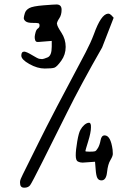

<svg xmlns="http://www.w3.org/2000/svg" viewBox="-20 -785 608 875"><path d="M364.3 -215.8Q376 -225.6 385.7 -225.6Q395.5 -225.6 394.5 -204.1Q394.5 -181.6 381.8 -140.6Q369.1 -99.6 369.1 -96.7Q368.2 -93.8 387.7 -93.8Q407.2 -93.8 413.1 -95.7Q418.9 -97.7 426.8 -111.3Q434.6 -125 438.5 -146.5Q442.4 -168 457 -168Q484.4 -168 493.2 -102.5Q494.1 -94.7 494.1 -85Q495.1 -75.2 483.4 -55.7Q471.7 -37.1 467.8 0Q463.9 37.1 442.4 37.1Q429.7 37.1 423.8 26.4Q418 15.6 416 -12.7L413.1 -47.9L356.4 -43.9Q344.7 -43.9 335 -48.8Q325.2 -53.7 325.2 -77.1Q325.2 -100.6 332 -140.6Q338.9 -180.7 346.7 -193.4Q353.5 -206.1 364.3 -215.8ZM215.8 -572.3V-598.6L156.2 -593.8H149.4Q142.6 -594.7 140.1 -602.5Q137.7 -610.4 138.2 -617.7Q138.7 -625 142.1 -637.7Q145.5 -650.4 152.8 -655.3Q160.2 -660.2 160.2 -668.9Q160.2 -677.7 154.8 -679.2Q149.4 -680.7 127.4 -680.7Q105.5 -680.7 96.7 -688Q87.9 -695.3 88.4 -703.1Q88.9 -710.9 93.3 -725.1Q97.7 -739.3 113.3 -748Q128.9 -756.8 177.7 -760.7Q226.6 -764.6 237.3 -764.6Q260.7 -764.6 260.7 -740.7Q260.7 -716.8 250 -701.2Q239.3 -685.5 239.3 -675.8L240.2 -674.8Q240.2 -666 259.8 -636.2Q279.3 -606.4 279.3 -571.3Q279.3 -536.1 259.3 -508.3Q239.3 -480.5 228 -476.6Q216.8 -472.7 183.6 -472.7Q150.4 -472.7 113.8 -493.2Q77.1 -513.7 77.1 -531.7Q77.1 -549.8 90.8 -549.8Q101.6 -548.8 126.5 -533.7Q151.4 -518.6 158.7 -517.1Q166 -515.6 171.9 -515.6Q177.7 -515.6 196.8 -523.4Q215.8 -531.2 215.8 -572.3ZM445.3 -568.4Q348.6 -399.4 285.2 -271.5Q221.7 -143.6 173.3 -47.4Q125 48.8 117.2 59.1Q109.4 69.3 93.8 70.3Q91.8 70.3 89.8 70.3Q71.3 70.3 71.3 47.9Q71.3 45.9 71.3 43.9Q71.3 34.2 84 9.8Q96.7 -14.6 156.7 -136.7Q216.8 -258.8 370.1 -545.9Q393.6 -590.8 408.2 -629.9Q440.4 -719.7 471.7 -722.7H473.6Q480.5 -722.7 487.3 -715.8L498 -704.1Z"/></svg>

Font: Drukaatie burti
Style: Light
Weight: 300
Version: Version 0.14